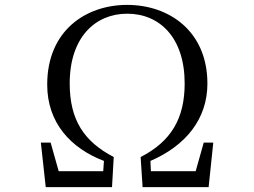

<svg xmlns="http://www.w3.org/2000/svg" viewBox="-20 -765 1040 785"><path d="M167 0H438L445 -123C324 -186 265 -274 265 -424C265 -613 370 -709 500 -709C633 -709 735 -611 735 -424C735 -281 680 -187 555 -123L563 0H833L852 -182H813L780 -65H597L595 -107C741 -170 828 -280 828 -423C828 -638 671 -745 500 -745C331 -745 173 -640 173 -419C173 -263 269 -159 405 -107L402 -65H220L187 -182H147Z"/></svg>

Font: Harano Aji Mincho K1
Style: Regular
Weight: 400
Foundry: Masamichi Hosoda
Version: HaranoAjiMinchoK1-Regular version 20230610;ttx 4.39.4